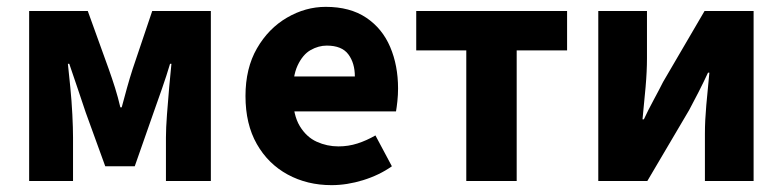

<svg xmlns="http://www.w3.org/2000/svg" viewBox="-20 -528 2283 560"><path d="M65 0V-496H236L297 -327Q307 -299 315.5 -272Q324 -245 331 -215H335Q343 -245 350.5 -272Q358 -299 367 -327L424 -496H595V0H464V-127Q464 -154 467 -194Q470 -234 473.5 -274Q477 -314 480 -342H476Q466 -308 452.5 -269.5Q439 -231 428 -200L373 -43H287L230 -200Q220 -231 206.5 -270Q193 -309 182 -342H178Q181 -314 185 -274Q189 -234 191 -194Q193 -154 193 -127V0Z M947 12Q876 12 819 -19Q762 -50 729 -108Q696 -166 696 -248Q696 -329 729.5 -387Q763 -445 817 -476.5Q871 -508 930 -508Q1001 -508 1048 -476.5Q1095 -445 1118 -391Q1141 -337 1141 -270Q1141 -251 1139 -232.5Q1137 -214 1135 -203H810L808 -305H1015Q1015 -344 996 -369.5Q977 -395 933 -395Q909 -395 886 -382Q863 -369 848 -337Q833 -305 834 -248Q835 -192 854.5 -160Q874 -128 904 -114.5Q934 -101 967 -101Q996 -101 1022.5 -109.5Q1049 -118 1075 -133L1123 -43Q1086 -17 1039 -2.5Q992 12 947 12Z M1340 0V-381H1194V-496H1634V-381H1487V0Z M1725 0V-496H1867V-358Q1867 -320 1863 -274.5Q1859 -229 1854 -180H1858Q1870 -206 1886.5 -236.5Q1903 -267 1914 -289L2035 -496H2178V0H2036V-138Q2036 -176 2040 -221Q2044 -266 2049 -316H2045Q2033 -290 2017.5 -259.5Q2002 -229 1990 -207L1868 0Z"/></svg>

Font: Source Sans 3
Style: Bold
Weight: 700
Designer: Paul D. Hunt
Foundry: Adobe
Version: Version 3.052;hotconv 1.1.0;makeotfexe 2.6.0